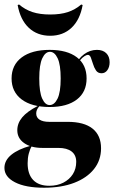

<svg xmlns="http://www.w3.org/2000/svg" viewBox="-20 -655 516 867"><path d="M179 192.7Q95.2 192.7 47.6 168.1Q0 143.5 0 103.2Q0 69.4 31 44Q62.1 18.5 118.5 3.2L123.4 4.8Q114.5 20.2 109.7 39.5Q104.8 58.9 104.8 82.3Q104.8 131.5 129.8 157.7Q154.8 183.9 202.4 183.9Q238.7 183.9 266.1 169.8Q293.5 155.6 308.9 131.5Q324.2 107.3 324.2 75.8Q324.2 45.2 303.2 29Q282.3 12.9 243.5 12.9H171Q120.2 12.9 89.1 -8.9Q58.1 -30.6 58.1 -66.9Q58.1 -98.4 80.2 -125Q102.4 -151.6 150.8 -176.6L158.1 -175.8Q150 -166.9 146.8 -158.9Q143.5 -150.8 143.5 -142.7Q143.5 -124.2 158.9 -114.5Q174.2 -104.8 202.4 -104.8H285.5Q359.7 -104.8 398 -74.2Q436.3 -43.5 436.3 14.5Q436.3 68.5 404.4 108.5Q372.6 148.4 314.9 170.6Q257.3 192.7 179 192.7ZM204 -171.8Q123.4 -171.8 77.8 -206Q32.3 -240.3 32.3 -300.8Q32.3 -361.3 77.8 -395.6Q123.4 -429.8 204 -429.8Q283.1 -429.8 327 -396.4Q371 -362.9 371 -300.8Q371 -239.5 327 -205.6Q283.1 -171.8 204 -171.8ZM204 -180.6Q225.8 -180.6 239.9 -209.7Q254 -238.7 254 -300.8Q254 -362.9 240.3 -391.9Q226.6 -421 205.6 -421Q184.7 -421 171 -391.9Q157.3 -362.9 157.3 -300.8Q157.3 -238.7 170.6 -209.7Q183.9 -180.6 204 -180.6ZM438.7 -324.2Q421.8 -324.2 413.3 -337.1Q404.8 -350 400 -366.1Q395.2 -382.3 390.3 -394.8Q385.5 -407.3 376.6 -407.3Q371 -407.3 361.3 -401.2Q351.6 -395.2 341.5 -383.1Q331.5 -371 323.4 -350.8L319.4 -358.1Q333.1 -390.3 359.7 -410.1Q386.3 -429.8 417.7 -429.8Q444.4 -429.8 459.7 -414.9Q475 -400 475 -374.2Q475 -352.4 464.9 -338.3Q454.8 -324.2 438.7 -324.2ZM206.5 -493.5Q148.4 -493.5 110.1 -529.4Q71.8 -565.3 59.7 -632.3L66.1 -634.7Q93.5 -611.3 127 -600.4Q160.5 -589.5 206.5 -589.5Q253.2 -589.5 286.3 -600.4Q319.4 -611.3 346.8 -634.7L353.2 -632.3Q341.1 -565.3 302.8 -529.4Q264.5 -493.5 206.5 -493.5Z"/></svg>

Font: Playfair 144pt SemiCondensed Black
Style: Regular
Weight: 900
Width: 4
Designer: Claus Eggers Sørensen
Foundry: Claus Eggers Sørensen
Version: Version 2.203